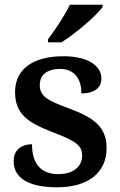

<svg xmlns="http://www.w3.org/2000/svg" viewBox="-20 -786 509 816"><path d="M184 -619V-606H241C300 -642 391 -721 416 -756V-766H277C256 -721 213 -657 184 -619ZM222 10C354 10 433 -51 433 -157C433 -248 377 -287 271 -326C181 -359 149 -378 149 -424C149 -466 177 -493 236 -493C293 -493 326 -455 326 -389C382 -389 411 -413 411 -453C411 -502 360 -547 249 -547C126 -547 44 -496 44 -395C44 -302 97 -265 207 -223C298 -188 329 -170 329 -125C329 -80 295 -46 227 -46C150 -46 116 -95 116 -173C80 -173 38 -156 38 -101C38 -32 97 10 222 10Z"/></svg>

Font: Noto Serif Devanagari SemiBold
Style: Regular
Weight: 600
Designer: Universal Thirst, Indian Type Foundry and the Monotype Design Team
Foundry: Monotype Imaging Inc.
Version: Version 2.004